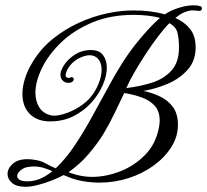

<svg xmlns="http://www.w3.org/2000/svg" viewBox="-20 -679 795 737"><path d="M78 38Q43 38 26 23Q9 8 9 -11Q9 -32 28.5 -50Q48 -68 86 -68Q94 -68 103 -67Q112 -66 122 -64Q141 -60 157.5 -50.5Q174 -41 194 -33Q234 -71 269 -124Q304 -177 335 -234Q366 -291 392 -338Q449 -445 501.5 -510.5Q554 -576 594 -610Q574 -616 547 -619Q520 -622 494 -622Q403 -622 332.5 -592Q262 -562 214 -515.5Q166 -469 141 -417.5Q116 -366 116 -323Q116 -290 131 -266.5Q146 -243 177 -236Q180 -235 188 -235Q208 -235 238.5 -246Q269 -257 299 -279Q329 -301 347 -334Q359 -356 364.5 -375.5Q370 -395 370 -411Q370 -437 357.5 -452Q345 -467 324 -467Q310 -467 291 -459Q272 -451 256.5 -436Q241 -421 234 -401Q233 -398 232.5 -395.5Q232 -393 232 -391Q232 -380 243 -380Q250 -380 254 -383Q263 -383 263 -374Q263 -370 258 -365.5Q253 -361 242 -361Q229 -361 220.5 -370Q212 -379 212 -392Q212 -395 212.5 -398Q213 -401 214 -405Q225 -437 257 -462Q289 -487 329 -487Q361 -487 375.5 -467.5Q390 -448 390 -419Q390 -389 375 -353.5Q360 -318 331.5 -286Q303 -254 263 -233.5Q223 -213 172 -213Q123 -213 94.5 -241.5Q66 -270 66 -319Q66 -345 75.5 -376.5Q85 -408 106 -442Q137 -493 183 -530Q229 -567 282.5 -591.5Q336 -616 390 -627.5Q444 -639 492 -639Q559 -639 613 -624Q636 -640 671.5 -650.5Q707 -661 736 -658Q741 -657 748 -655.5Q755 -654 755 -647Q755 -637 743 -637Q737 -638 731.5 -638.5Q726 -639 721 -639Q717 -639 714 -639Q711 -639 707 -638Q697 -636 683.5 -630Q670 -624 653 -610Q688 -595 709.5 -568Q731 -541 731 -497Q731 -446 700.5 -411.5Q670 -377 624 -357.5Q578 -338 531 -330Q564 -323 594.5 -308.5Q625 -294 644 -268Q663 -242 663 -200Q663 -155 638 -115Q613 -75 570.5 -44Q528 -13 474 4.5Q420 22 361 22Q340 22 319 19.5Q298 17 277 12Q262 8 249 3Q236 -2 224 -7Q206 3 179.5 13.5Q153 24 125.5 31Q98 38 78 38ZM465 -341Q517 -347 563 -361.5Q609 -376 638 -408Q667 -440 667 -496Q667 -531 661 -554Q655 -577 630 -590Q611 -571 587 -539.5Q563 -508 539.5 -472Q516 -436 496 -401.5Q476 -367 465 -341ZM333 0Q386 0 440.5 -21Q495 -42 536.5 -84Q578 -126 590 -189Q593 -204 593 -215Q593 -252 574 -273Q555 -294 524 -305Q493 -316 457 -322Q439 -285 420 -245Q401 -205 377 -165Q353 -126 319.5 -87Q286 -48 243 -18Q251 -15 259.5 -12Q268 -9 277 -7Q290 -4 304 -2Q318 0 333 0ZM85 17Q111 17 134.5 7Q158 -3 181 -22Q163 -30 146 -35Q129 -40 109 -40Q97 -40 82 -37Q67 -33 56.5 -23Q46 -13 46 -3Q46 5 55 11Q64 17 85 17Z"/></svg>

Font: Gwendolyn
Style: Bold
Weight: 700
Designer: Robert E. Leuschke
Foundry: Robert E. Leuschke
Version: Version 1.010; ttfautohint (v1.8.3)